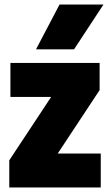

<svg xmlns="http://www.w3.org/2000/svg" viewBox="-20 -828 478 848"><path d="M21 0V-120L206 -400H26V-550H420V-430L235 -150H425V0ZM139 -610 243 -808H437L307 -610Z"/></svg>

Font: Encode Sans Condensed Black
Style: Regular
Weight: 900
Width: 3
Designer: Multiple Designers
Foundry: Impallari Type
Version: Version 3.000; ttfautohint (v1.8.3) -l 8 -r 50 -G 200 -x 14 